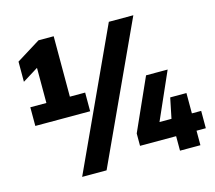

<svg xmlns="http://www.w3.org/2000/svg" viewBox="-120 -959 1319 1177"><g transform="rotate(-15 540.0 -371.0)"><path d="M166 -322.5V-729.5L218.5 -682L66.5 -587.5V-715.5L218.5 -810H315V-322.5ZM64 -308V-426.5H412V-308ZM260.5 68 664.5 -808H820L415.5 68ZM652.5 -24V-102.5L800 -432H937L791.5 -102.5L779 -134H1070V-24ZM881.5 68V-134L908 -263H1011V68Z"/></g></svg>

Font: Encode Sans SC Condensed Thin ExtraBold
Style: Regular
Weight: 800
Version: Version 3.002